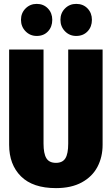

<svg xmlns="http://www.w3.org/2000/svg" viewBox="-20 -950 576 988"><path d="M508 -205Q508 -142 481.5 -91.5Q455 -41 401 -11.5Q347 18 268 18Q149 18 88 -42.5Q27 -103 27 -205V-695H204V-211Q204 -160 218.5 -136Q233 -112 268 -112Q302 -112 316.5 -135.5Q331 -159 331 -211V-695H508ZM249 -848Q249 -812 227 -788.5Q205 -765 169 -765Q135 -765 111.5 -789Q88 -813 88 -848Q88 -883 111.5 -906.5Q135 -930 169 -930Q204 -930 226.5 -906.5Q249 -883 249 -848ZM453 -848Q453 -812 430.5 -788.5Q408 -765 372 -765Q338 -765 314.5 -789Q291 -813 291 -848Q291 -883 314.5 -906.5Q338 -930 372 -930Q408 -930 430.5 -906.5Q453 -883 453 -848Z"/></svg>

Font: Fira Sans Compressed ExtraBold
Style: Regular
Weight: 800
Width: 1
Designer: bBox Type GmbH & Carrois Corporate GbR & Edenspiekermann AG
Foundry: bBox Type GmbH & Carrois Corporate GbR & Edenspiekermann AG
Version: Version 4.301